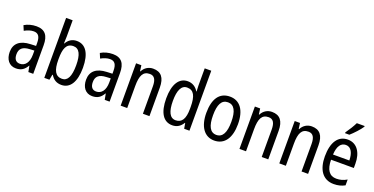

<svg xmlns="http://www.w3.org/2000/svg" viewBox="-25 -1522 4457 2287"><g transform="rotate(20 2203.0 -378.0)"><path d="M236 -546C179 -546 126 -531 83 -505L109 -443C149 -465 187 -478 225 -478C282 -478 309 -443 309 -359V-324L239 -321C107 -316 38 -256 38 -150C38 -58 85 10 172 10C239 10 279 -18 312 -75H315L329 0H391V-363C391 -483 345 -546 236 -546ZM252 -262 309 -265V-213C309 -113 264 -58 198 -58C152 -58 123 -87 123 -151C123 -220 160 -258 252 -262Z M614 -553V-760H531V0H596L609 -68H615C645 -17 688 10 749 10C858 10 923 -88 923 -269C923 -451 858 -546 747 -546C687 -546 644 -517 615 -466H611C612 -493 614 -524 614 -553ZM729 -474C804 -474 837 -405 837 -270C837 -129 802 -61 731 -61C648 -61 614 -127 614 -260V-275C614 -395 639 -474 729 -474Z M1204 -546C1147 -546 1094 -531 1051 -505L1077 -443C1117 -465 1155 -478 1193 -478C1250 -478 1277 -443 1277 -359V-324L1207 -321C1075 -316 1006 -256 1006 -150C1006 -58 1053 10 1140 10C1207 10 1247 -18 1280 -75H1283L1297 0H1359V-363C1359 -483 1313 -546 1204 -546ZM1220 -262 1277 -265V-213C1277 -113 1232 -58 1166 -58C1120 -58 1091 -87 1091 -151C1091 -220 1128 -258 1220 -262Z M1714 -547C1658 -547 1608 -518 1581 -464H1576L1566 -537H1499V0H1582V-279C1582 -413 1613 -474 1698 -474C1756 -474 1781 -431 1781 -347V0H1864V-360C1864 -488 1813 -547 1714 -547Z M2155 10C2216 10 2258 -20 2288 -69H2292L2304 0H2371V-760H2288V-543C2288 -523 2289 -494 2291 -468H2287C2258 -517 2212 -547 2153 -547C2044 -547 1979 -448 1979 -268C1979 -86 2043 10 2155 10ZM2172 -60C2099 -60 2064 -132 2064 -267C2064 -399 2098 -474 2171 -474C2255 -474 2288 -408 2288 -272V-246C2288 -122 2252 -60 2172 -60Z M2888 -269C2888 -450 2812 -547 2688 -547C2555 -547 2487 -446 2487 -269C2487 -98 2560 10 2686 10C2819 10 2888 -99 2888 -269ZM2572 -269C2572 -404 2607 -475 2688 -475C2767 -475 2804 -404 2804 -269C2804 -134 2767 -62 2688 -62C2608 -62 2572 -135 2572 -269Z M3220 -547C3164 -547 3114 -518 3087 -464H3082L3072 -537H3005V0H3088V-279C3088 -413 3119 -474 3204 -474C3262 -474 3287 -431 3287 -347V0H3370V-360C3370 -488 3319 -547 3220 -547Z M3725 -547C3669 -547 3619 -518 3592 -464H3587L3577 -537H3510V0H3593V-279C3593 -413 3624 -474 3709 -474C3767 -474 3792 -431 3792 -347V0H3875V-360C3875 -488 3824 -547 3725 -547Z M4313 -757V-766H4214C4192 -721 4158 -666 4123 -617V-606H4177C4219 -642 4288 -716 4313 -757ZM4182 -546C4060 -546 3991 -445 3991 -265C3991 -102 4059 10 4201 10C4255 10 4298 -1 4341 -24V-98C4297 -72 4256 -61 4209 -61C4121 -61 4076 -125 4074 -252H4363V-308C4363 -444 4300 -546 4182 -546ZM4182 -478C4251 -478 4281 -407 4282 -318H4075C4081 -425 4118 -478 4182 -478Z"/></g></svg>

Font: Noto Sans Gurmukhi UI Condensed
Style: Regular
Weight: 400
Width: 3
Designer: Jelle Bosma - Monotype Design Team
Foundry: Monotype Imaging Inc.
Version: Version 2.004